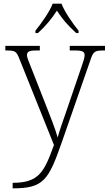

<svg xmlns="http://www.w3.org/2000/svg" viewBox="-20 -786 592 1046"><path d="M173 -619V-606H187C234 -650 260 -682 290 -728C320 -682 347 -650 395 -606H408V-619C377 -657 332 -721 315 -766H267C250 -721 204 -657 173 -619ZM49 210V240H52C218 240 245 194 317 -12L472 -457C489 -508 496 -511 549 -511H552V-536H360V-511H391C432 -511 441 -503 441 -484C441 -472 433 -447 423 -419L341 -179C321 -122 306 -79 294 -37C283 -80 252 -157 229 -216L154 -407C135 -455 127 -472 127 -485C127 -503 136 -511 176 -511H197V-536H9V-511H12C64 -511 69 -508 87 -462L274 4C221 149 194 210 49 210Z"/></svg>

Font: Noto Serif Gurmukhi ExtraLight
Style: Regular
Weight: 200
Designer: Vaibhav Singh and the Monotype Design Team
Foundry: Monotype Imaging Inc.
Version: Version 2.004